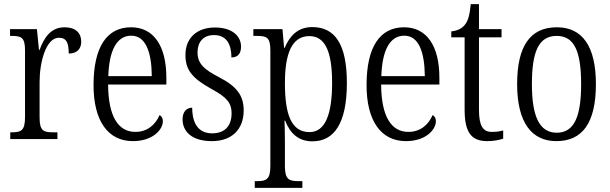

<svg xmlns="http://www.w3.org/2000/svg" viewBox="-20 -678 2973 936"><path d="M30 0H260V-33H239C192 -33 173 -40 173 -105V-279C173 -374 204 -494 267 -494C306 -494 315 -466 315 -417C356 -417 376 -440 376 -475C376 -517 349 -545 295 -545C226 -545 194 -492 173 -435H170L160 -536H29V-503H34C85 -503 102 -496 102 -431V-108C102 -40 83 -33 35 -33H30Z M628 10C726 10 774 -47 774 -87C774 -103 767 -112 758 -117C739 -73 701 -35 640 -35C557 -35 508 -109 507 -266H791V-299C791 -456 728 -545 619 -545C502 -545 436 -451 436 -263C436 -89 506 10 628 10ZM720 -307H508C512 -430 548 -504 620 -504C690 -504 719 -425 720 -307Z M1013 10C1110 10 1168 -47 1168 -140C1168 -212 1134 -257 1049 -301C973 -340 943 -369 943 -423C943 -472 970 -507 1023 -507C1078 -507 1108 -471 1108 -398C1140 -398 1155 -417 1155 -451C1155 -501 1113 -544 1028 -544C941 -544 884 -494 884 -410C884 -332 922 -294 1015 -242C1089 -202 1109 -173 1109 -126C1109 -65 1077 -28 1014 -28C947 -28 917 -77 917 -153C894 -153 870 -138 870 -96C870 -38 914 10 1013 10Z M1222 238H1454V205H1435C1391 205 1369 198 1369 134V28C1369 -20 1368 -64 1367 -90H1370C1394 -28 1435 11 1503 11C1609 11 1671 -77 1671 -273C1671 -463 1613 -546 1502 -546C1432 -546 1392 -503 1368 -445H1365L1357 -536H1215V-503H1231C1282 -503 1298 -495 1298 -431V132C1298 198 1277 205 1233 205H1222ZM1489 -34C1398 -34 1369 -124 1369 -273C1369 -415 1402 -502 1488 -502C1566 -502 1599 -425 1599 -274C1599 -122 1566 -34 1489 -34Z M1959 10C2057 10 2105 -47 2105 -87C2105 -103 2098 -112 2089 -117C2070 -73 2032 -35 1971 -35C1888 -35 1839 -109 1838 -266H2122V-299C2122 -456 2059 -545 1950 -545C1833 -545 1767 -451 1767 -263C1767 -89 1837 10 1959 10ZM2051 -307H1839C1843 -430 1879 -504 1951 -504C2021 -504 2050 -425 2051 -307Z M2356 10C2388 10 2415 4 2433 -2V-42C2414 -37 2399 -35 2378 -35C2335 -35 2315 -63 2315 -143V-496H2425V-536H2315V-658H2275C2270 -606 2262 -576 2246 -557C2232 -539 2210 -528 2180 -525V-496H2245V-144C2245 -29 2280 10 2356 10Z M2692 10C2819 10 2885 -78 2885 -268C2885 -455 2817 -545 2695 -545C2565 -545 2501 -454 2501 -268C2501 -79 2573 10 2692 10ZM2694 -31C2608 -31 2573 -114 2573 -268C2573 -424 2605 -503 2694 -503C2781 -503 2813 -425 2813 -268C2813 -115 2782 -31 2694 -31Z"/></svg>

Font: Noto Serif Armenian Condensed Light
Style: Regular
Weight: 300
Width: 3
Designer: Monotype Design Team
Foundry: Monotype Imaging Inc.
Version: Version 2.008